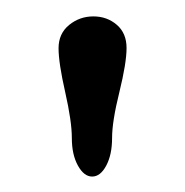

<svg xmlns="http://www.w3.org/2000/svg" viewBox="-20 -728 231 240"><path d="M69.8 -555.4Q69.8 -576.2 61.5 -612.8Q53.2 -649.4 53.2 -667.7Q53.2 -686 66.4 -696.8Q79.6 -707.5 96.7 -707.5Q113.8 -707.5 126 -697Q138.2 -686.5 138.2 -668Q138.2 -649.4 129.2 -612.8Q120.1 -576.2 120.1 -555.4Q120.1 -534.7 112.8 -521Q105.5 -507.3 95.2 -507.3Q85 -507.3 77.4 -521Q69.8 -534.7 69.8 -555.4Z"/></svg>

Font: Shahab
Style: Regular
Weight: 400
Designer: Mohammad Saleh Souzanchi
Foundry: http://font-store.ir
Version: Version:0.0.2;RFB:1.2.5;Building:2016-11-27 11:18:45.721916